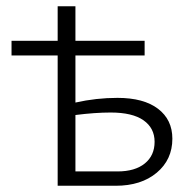

<svg xmlns="http://www.w3.org/2000/svg" viewBox="-20 -596 610 616"><path d="M357 -282Q441 -282 487 -247Q533 -212 533 -151Q533 -84 483 -42Q433 0 351 0H165V-418H17V-465H165V-576H222V-465H444V-418H222V-267Q289 -282 357 -282ZM357 -46Q413 -46 444.5 -71.5Q476 -97 476 -141Q476 -185 440.5 -210Q405 -235 335 -235Q285 -235 222 -227V-46Z"/></svg>

Font: EauTestSC Semilight
Style: Regular
Weight: 300
Designer: Christian Thalmann (Catharsis Fonts)
Version: Version 0.001;PS 000.001;hotconv 1.0.88;makeotf.lib2.5.64775